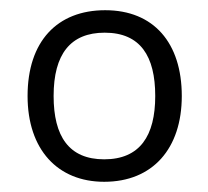

<svg xmlns="http://www.w3.org/2000/svg" viewBox="-20 -743 408 376"><path d="M336 -555C336 -659 281 -723 186 -723C92 -723 34 -662 34 -555C34 -450 93 -387 184 -387C279 -387 336 -452 336 -555ZM85 -555C85 -637 118 -679 185 -679C255 -679 284 -633 284 -555C284 -477 254 -431 184 -431C115 -431 85 -476 85 -555Z"/></svg>

Font: Noto Sans Thaana Light
Style: Regular
Weight: 300
Designer: David Williams
Foundry: Google Inc.
Version: Version 3.001